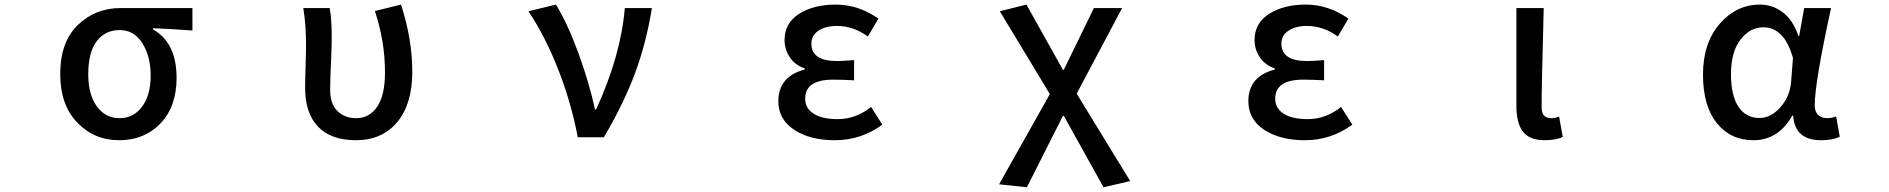

<svg xmlns="http://www.w3.org/2000/svg" viewBox="-20 -584 8040 817"><path d="M236.3 -268.6Q236.3 -405.3 311 -477.5Q385.7 -549.8 493.2 -549.8H798.8V-454.1Q710 -460.9 630.9 -463.9V-459Q731.4 -402.3 731.4 -252.9Q731.4 -129.9 662.6 -58.6Q593.8 12.7 487.3 12.7Q380.9 12.7 308.6 -62.5Q236.3 -137.7 236.3 -268.6ZM621.1 -262.7Q621.1 -343.8 585.9 -399.9Q550.8 -456.1 489.3 -456.1Q427.7 -456.1 391.6 -408.7Q355.5 -361.3 355.5 -268.6Q355.5 -181.6 392.1 -131.3Q428.7 -81.1 488.3 -81.1Q547.9 -81.1 584.5 -129.9Q621.1 -178.7 621.1 -262.7Z M1494.1 12.7Q1388.7 12.7 1333.5 -44.9Q1278.3 -102.5 1278.3 -210Q1278.3 -240.2 1280.3 -301.3Q1282.2 -362.3 1282.2 -393.6Q1282.2 -480.5 1270.5 -549.8H1382.8Q1391.6 -506.8 1391.6 -418.9Q1391.6 -392.6 1388.2 -315.4Q1384.8 -238.3 1384.8 -202.1Q1384.8 -141.6 1416 -111.3Q1447.3 -81.1 1495.1 -81.1Q1551.8 -81.1 1585 -129.9Q1618.2 -178.7 1618.2 -275.4Q1618.2 -408.2 1575.2 -537.1L1686.5 -564.5Q1734.4 -416 1734.4 -279.3Q1734.4 -140.6 1669.9 -64Q1605.5 12.7 1494.1 12.7Z M2549.8 0H2438.5Q2410.2 -149.4 2354.5 -290.5Q2298.8 -431.6 2228.5 -536.1L2345.7 -564.5Q2395.5 -483.4 2441.9 -356Q2488.3 -228.5 2511.7 -118.2H2516.6Q2622.1 -348.6 2638.7 -549.8H2753.9Q2730.5 -403.3 2683.1 -274.9Q2635.7 -146.5 2549.8 0Z M3532.2 12.7Q3426.8 12.7 3359.4 -31.7Q3292 -76.2 3292 -153.3Q3292 -258.8 3404.3 -288.1V-293Q3363.3 -306.6 3340.8 -340.3Q3318.4 -374 3318.4 -413.1Q3318.4 -486.3 3380.9 -525.4Q3443.4 -564.5 3536.1 -564.5Q3632.8 -564.5 3717.8 -504.9L3672.9 -428.7Q3611.3 -473.6 3541 -473.6Q3493.2 -473.6 3462.9 -453.6Q3432.6 -433.6 3432.6 -398.4Q3432.6 -324.2 3542 -324.2Q3559.6 -324.2 3614.3 -328.1V-242.2Q3566.4 -245.1 3525.4 -245.1Q3406.2 -245.1 3406.2 -164.1Q3406.2 -123 3442.4 -100.1Q3478.5 -77.1 3543.9 -77.1Q3622.1 -77.1 3686.5 -128.9L3734.4 -53.7Q3644.5 12.7 3532.2 12.7Z M4349.6 212.9 4231.4 200.2 4447.3 -183.6 4234.4 -536.1 4347.7 -564.5 4502.9 -287.1H4506.8L4634.8 -549.8H4754.9L4561.5 -185.5L4789.1 186.5L4675.8 212.9L4506.8 -90.8H4502.9Z M5532.2 12.7Q5426.8 12.7 5359.4 -31.7Q5292 -76.2 5292 -153.3Q5292 -258.8 5404.3 -288.1V-293Q5363.3 -306.6 5340.8 -340.3Q5318.4 -374 5318.4 -413.1Q5318.4 -486.3 5380.9 -525.4Q5443.4 -564.5 5536.1 -564.5Q5632.8 -564.5 5717.8 -504.9L5672.9 -428.7Q5611.3 -473.6 5541 -473.6Q5493.2 -473.6 5462.9 -453.6Q5432.6 -433.6 5432.6 -398.4Q5432.6 -324.2 5542 -324.2Q5559.6 -324.2 5614.3 -328.1V-242.2Q5566.4 -245.1 5525.4 -245.1Q5406.2 -245.1 5406.2 -164.1Q5406.2 -123 5442.4 -100.1Q5478.5 -77.1 5543.9 -77.1Q5622.1 -77.1 5686.5 -128.9L5734.4 -53.7Q5644.5 12.7 5532.2 12.7Z M6553.7 12.7Q6488.3 12.7 6460.4 -23.9Q6432.6 -60.5 6432.6 -132.8V-549.8H6548.8Q6547.9 -502 6545.4 -411.1Q6543 -320.3 6541.5 -250Q6540 -179.7 6540 -126Q6540 -81.1 6581.1 -81.1Q6597.7 -81.1 6614.3 -87.9L6629.9 -1Q6597.7 12.7 6553.7 12.7Z M7441.4 12.7Q7343.8 12.7 7285.2 -60.5Q7226.6 -133.8 7226.6 -266.6Q7226.6 -401.4 7297.9 -482.9Q7369.1 -564.5 7468.8 -564.5Q7522.5 -564.5 7565.9 -531.7Q7609.4 -499 7632.8 -430.7H7635.7L7657.2 -549.8H7771.5Q7702.1 -232.4 7702.1 -135.7Q7702.1 -108.4 7716.8 -94.7Q7731.4 -81.1 7755.9 -81.1Q7774.4 -81.1 7793 -88.9L7808.6 -2Q7777.3 12.7 7729.5 12.7Q7617.2 12.7 7610.4 -91.8H7606.4Q7546.9 12.7 7441.4 12.7ZM7466.8 -82Q7515.6 -82 7556.2 -127.9Q7596.7 -173.8 7601.6 -236.3L7609.4 -336.9Q7573.2 -467.8 7483.4 -467.8Q7426.8 -467.8 7386.2 -415.5Q7345.7 -363.3 7345.7 -268.6Q7345.7 -177.7 7377.4 -129.9Q7409.2 -82 7466.8 -82Z"/></svg>

Font: Gen Shin Gothic Monospace Medium
Style: Regular
Weight: 500
Designer: [Source Han Sans]
Ryoko NISHIZUKA  (kana & ideographs); Paul D. Hunt (Latin, Greek & Cyrillic); Wenlong ZHANG  (bopomofo
Version: Version 1.002.20150607